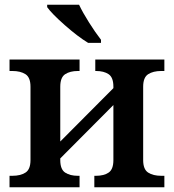

<svg xmlns="http://www.w3.org/2000/svg" viewBox="-20 -786 730 806"><path d="M20 -48H32Q66 -48 87 -61.5Q108 -75 108 -114V-422Q108 -461 87 -474.5Q66 -488 32 -488H20V-536H314V-488H307Q274 -488 253.5 -474.5Q233 -461 233 -422V-192L456 -416V-422Q456 -461 436 -474.5Q416 -488 383 -488H380V-536H670V-488H657Q623 -488 602 -474.5Q581 -461 581 -422V-114Q581 -75 602 -61.5Q623 -48 657 -48H670V0H376V-48H383Q416 -48 436 -61.5Q456 -75 456 -114V-345L233 -121V-114Q233 -75 253.5 -61.5Q274 -48 307 -48H314V0H20ZM178 -756V-766H312Q327 -734 353.5 -692Q380 -650 404 -619V-606H350Q307 -632 252 -680.5Q197 -729 178 -756Z"/></svg>

Font: Noto Serif SemiBold
Style: Regular
Weight: 600
Designer: Monotype Design Team
Foundry: Monotype Imaging Inc.
Version: Version 1.001